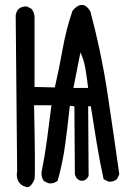

<svg xmlns="http://www.w3.org/2000/svg" viewBox="-20 -777 540 795"><path d="M94 -2Q78 -4 66 -14Q45 -33 51 -68L45 -713Q47 -729 57 -740Q71 -752 92 -750L111 -740Q121 -726 123 -709V-417L207 -415Q225 -493 239.5 -574.5Q254 -656 280 -732Q299 -756 318.5 -756.5Q338 -757 354 -730Q399 -563 424.5 -394.5Q450 -226 474 -55L464 -35Q450 -23 429 -25L409 -35Q393 -108 380.5 -184.5Q368 -261 356 -337H345L347 -49Q341 -35 327 -29H312Q298 -35 292 -49L290 -57L288 -337L269 -339Q261 -261 250.5 -182.5Q240 -104 219 -29Q203 -15 182 -18L162 -27Q150 -43 152 -64Q166 -133 175 -202Q184 -271 193 -341H121Q127 -59 123 -35Q110 -4 94 -2ZM345 -413Q339 -462 333 -496Q327 -530 313 -560L284 -413Z"/></svg>

Font: NaniFont Regular
Style: Regular
Weight: 400
Designer: Nanigashitei
Version: Version 1.036